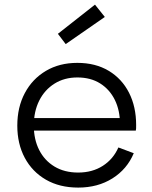

<svg xmlns="http://www.w3.org/2000/svg" viewBox="-20 -820 673 849"><path d="M326 9.5Q243.5 9.5 183 -25.5Q122.5 -60.5 89.5 -122.2Q56.5 -184 56.5 -264.5Q56.5 -346 89.8 -408.5Q123 -471 182.8 -506.5Q242.5 -542 322 -542Q402 -542 460.5 -507Q519 -472 550.5 -410Q582 -348 582 -267Q582 -257.5 581.8 -252Q581.5 -246.5 580.5 -242.5H509.5Q510 -248.5 510.2 -255.8Q510.5 -263 510.5 -272.5Q510.5 -332 487.8 -378.2Q465 -424.5 423 -451Q381 -477.5 322 -477.5Q264.5 -477.5 221 -450.2Q177.5 -423 153.5 -375.2Q129.5 -327.5 129.5 -264.5Q129.5 -203.5 153.2 -156.8Q177 -110 221 -83.5Q265 -57 325.5 -57Q388.5 -57 434.8 -86.8Q481 -116.5 503.5 -168L571.5 -142.5Q542 -72 477.2 -31.2Q412.5 9.5 326 9.5ZM102 -242.5V-298H559L580 -242.5ZM400 -799.5 443.5 -745 270.5 -625 236 -670.5Z"/></svg>

Font: Hepta Slab
Style: Regular
Weight: 400
Designer: Michael LaGattuta
Foundry: Michael LaGattuta
Version: Version 1.100